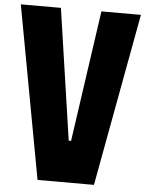

<svg xmlns="http://www.w3.org/2000/svg" viewBox="-59 -853 743 973"><g transform="rotate(5 312.5 -366.5)"><path d="M169 73 7 -806H211L309 -139H321L417 -806H618L456 73Z"/></g></svg>

Font: Farlight84_Sys_V01
Style: Bold
Weight: 700
Designer: Monotype Design Team, Nadine Chahine and Nizar Qandah
Foundry: Monotype Imaging Inc.
Version: Version 2.004;October 31, 2024;FontCreator 14.0.0.2814 64-bi